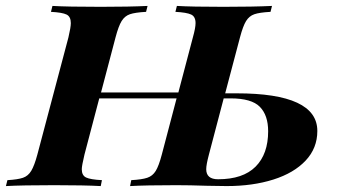

<svg xmlns="http://www.w3.org/2000/svg" viewBox="-61 -628 1146 648"><path d="M1010 -186Q1010 -128 970.5 -86Q931 -44 861.5 -22Q792 0 704 0L638 -1Q578 -3 534 -3Q431 -3 378 0L382 -20Q418 -22 436 -28Q454 -34 464.5 -51Q475 -68 485 -106L535 -296H274L224 -106Q215 -68 215 -57Q215 -36 229.5 -29Q244 -22 283 -20L279 0Q224 -3 122 -3Q13 -3 -41 0L-36 -20Q-1 -22 16.5 -28Q34 -34 44.5 -51.5Q55 -69 65 -106L170 -502Q178 -536 178 -550Q178 -572 163.5 -579Q149 -586 111 -588L116 -608Q167 -605 279 -605Q376 -605 437 -608L432 -588Q395 -586 377.5 -580Q360 -574 349.5 -557Q339 -540 329 -502L280 -316H541L590 -502Q599 -534 599 -550Q599 -572 584 -579Q569 -586 531 -588L536 -608Q586 -605 693 -605Q794 -605 857 -608L852 -588Q815 -586 797.5 -580Q780 -574 769.5 -557Q759 -540 749 -502L699 -313H738Q1010 -313 1010 -186ZM844 -185Q844 -239 816 -267.5Q788 -296 717 -296H694L644 -106Q635 -72 635 -57Q635 -23 675 -23Q759 -23 801.5 -65.5Q844 -108 844 -185Z"/></svg>

Font: Playfair Display SC
Style: Bold Italic
Weight: 700
Italic angle: -14°
Designer: Claus Eggers Sørensen
Foundry: Claus Eggers Sørensen
Version: Version 1.200; ttfautohint (v1.6)